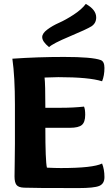

<svg xmlns="http://www.w3.org/2000/svg" viewBox="-20 -956 572 978"><path d="M207 -561Q211 -529 211 -407H290Q354 -407 408 -413Q414 -400 414 -371Q414 -334 397 -319.5Q380 -305 336 -305H211Q211 -136 219 -102Q263 -100 290 -100Q453 -100 500 -123Q512 -93 512 -54Q512 -20 485.5 -9Q459 2 380 2Q141 2 103 0Q74 -1 64 -14Q54 -27 54 -57Q54 -73 55 -131Q56 -189 56 -224V-424Q56 -565 43 -657Q172 -666 306 -666Q450 -666 493 -650Q512 -643 512 -610Q512 -571 500 -542Q434 -563 277 -563Q257 -563 207 -561ZM446 -822Q422 -807 335 -770.5Q248 -734 230 -716Q195 -744 195 -767Q195 -786 221 -805.5Q247 -825 281 -840Q315 -855 355.5 -881.5Q396 -908 417 -936Q470 -907 470 -867Q470 -838 446 -822Z"/></svg>

Font: Overlock Black
Style: Regular
Weight: 900
Designer: Dario Muhafara
Foundry: Dario Manuel Muhafara
Version: Version 1.002